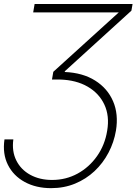

<svg xmlns="http://www.w3.org/2000/svg" viewBox="-20 -748 701 983"><path d="M2.9 -34.2H48.3Q40 26.4 63.5 73.5Q86.9 120.6 135 147Q183.1 173.3 246.6 173.3Q317.4 173.3 377 140.9Q436.5 108.4 476.8 51.3Q517.1 -5.9 528.8 -79.1Q541.5 -154.3 514.4 -212.4Q487.3 -270.5 428.7 -304.4Q370.1 -338.4 286.6 -340.8H246.1L252.9 -380.4L596.2 -691.9L594.2 -684.6H149.9L157.2 -727.5H658.7L652.8 -693.4L312 -383.3L311.5 -379.4Q403.8 -375.5 467.3 -335.4Q530.8 -295.4 559.1 -229.2Q587.4 -163.1 573.7 -79.6Q563.5 -19.5 535.4 33.9Q507.3 87.4 463.9 128.2Q420.4 168.9 364.3 192.1Q308.1 215.3 241.7 215.3Q164.6 215.3 106.7 183.8Q48.8 152.3 20.5 95.9Q-7.8 39.6 2.9 -34.2Z"/></svg>

Font: Inter 24pt ExtraLight
Style: Italic
Weight: 250
Italic angle: -9.3988°
Version: Version 4.001;git-66647c0bb